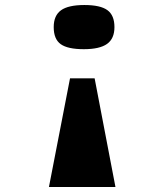

<svg xmlns="http://www.w3.org/2000/svg" viewBox="-20 -745 654 765"><path d="M194 -637Q194 -683 223 -704Q252 -725 316 -725Q380 -725 408 -704.5Q436 -684 436 -637Q436 -591 406.5 -570Q377 -549 314 -549Q250 -549 222 -569Q194 -589 194 -637ZM259 -433H357L440 0H175Z"/></svg>

Font: Intel One Mono
Style: Bold
Weight: 700
Monospace: yes
Designer: Fred Shallcrass
Foundry: Frere-Jones Type LLC
Version: Version 1.400;hotconv 1.1.0;makeotfexe 2.6.0;FJTRelease1.4